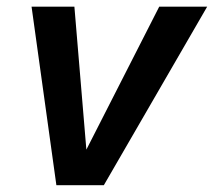

<svg xmlns="http://www.w3.org/2000/svg" viewBox="-20 -547 632 567"><path d="M146.5 0 73.2 -527.3H199.7L237.8 -72.3H218.3L450.2 -527.3H591.8L286.6 0Z"/></svg>

Font: Schibsted Grotesk SemiBold
Style: Italic
Weight: 600
Italic angle: -12°
Designer: Bakken & Baeck AS, Henrik Kongsvoll
Foundry: Schibsted ASA
Version: Version 1.100;gftools[0.9.25]